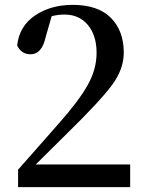

<svg xmlns="http://www.w3.org/2000/svg" viewBox="-20 -773 603 793"><path d="M127.9 -93.8H517.6V0H54.7V-72.3Q76.2 -96.7 135.3 -163.6Q194.3 -230.5 221.7 -261.7Q305.7 -356.4 342.3 -421.9Q378.9 -487.3 378.9 -554.7Q378.9 -626 343.3 -669.4Q307.6 -712.9 246.1 -712.9Q219.7 -712.9 193.4 -706.1L168.9 -621.1Q153.3 -548.8 106.4 -548.8Q68.4 -548.8 50.8 -585Q59.6 -665 124.5 -709Q189.5 -752.9 280.3 -752.9Q384.8 -752.9 438 -699.2Q491.2 -645.5 491.2 -555.7Q491.2 -487.3 442.4 -421.4Q393.6 -355.5 255.9 -220.7Q239.3 -205.1 194.3 -159.7Q149.4 -114.3 127.9 -93.8Z"/></svg>

Font: GenYoMin TW TTF SemiBold
Style: Regular
Weight: 600
Version: Version 1.300